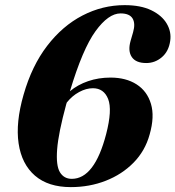

<svg xmlns="http://www.w3.org/2000/svg" viewBox="-20 -734 700 766"><path d="M477 -713.5Q541.5 -713.5 583.8 -693Q626 -672.5 645.2 -639.8Q664.5 -607 659 -570.5Q653 -529 625.8 -505.8Q598.5 -482.5 563.5 -482.5Q522 -482.5 505.8 -506.5Q489.5 -530.5 501 -571L511 -605.5Q521 -640.5 508.8 -660.5Q496.5 -680.5 461 -680.5Q412.5 -680.5 361 -609.5Q309.5 -538.5 259 -370Q290 -396 331.5 -410.2Q373 -424.5 421 -424.5Q482.5 -424.5 524.8 -397.5Q567 -370.5 582.2 -319.8Q597.5 -269 577 -197.5Q559 -132 512.8 -85Q466.5 -38 401.8 -12.8Q337 12.5 262.5 12.5Q172.5 12.5 119.5 -33.2Q66.5 -79 54.2 -162Q42 -245 74 -356Q107 -471.5 168.2 -551.2Q229.5 -631 309.2 -672.2Q389 -713.5 477 -713.5ZM244.5 -319Q213 -203.5 208 -138.5Q203 -73.5 219 -47Q235 -20.5 266.5 -20.5Q357 -20.5 403.5 -199Q428.5 -295.5 411.5 -338.8Q394.5 -382 350.5 -382Q324 -382 296 -367Q268 -352 246.5 -325Q245.5 -322 244.5 -319Z"/></svg>

Font: Fraunces 72pt S000
Style: Bold Italic
Weight: 700
Italic angle: -16°
Version: Version 1.000; ttfautohint (v1.8.3)